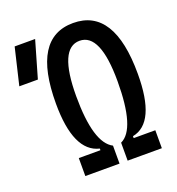

<svg xmlns="http://www.w3.org/2000/svg" viewBox="-128 -808 842 912"><g transform="rotate(-20 293.0 -351.5)"><path d="M257.8 -62V-99.1Q134.8 -127.9 134.8 -371.1Q134.8 -703.1 341.8 -703.1Q548.8 -703.1 548.8 -371.1Q548.8 -124 425.8 -100.6V-65.9L362.3 -90.8Q446.3 -129.4 446.3 -371.1Q446.3 -613.3 341.8 -613.3Q237.3 -613.3 237.3 -371.1Q237.3 -133.8 321.3 -90.8ZM148.4 0V-90.8H321.3V0ZM362.3 0V-90.8H535.2V0ZM-0.5 -507.8 43.5 -693.4H147L93.3 -507.8Z"/></g></svg>

Font: Cascadia Code
Style: Regular
Weight: 400
Designer: Aaron Bell
Foundry: Saja Typeworks
Version: Version 2404.023